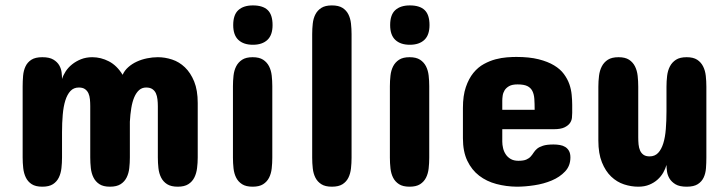

<svg xmlns="http://www.w3.org/2000/svg" viewBox="-20 -704 2744 724"><path d="M394.5 0Q369.6 0 355 -9.5Q340.3 -19 332.5 -34.7Q324.7 -50.3 322.5 -70.1Q320.3 -89.8 320.3 -110.4V-303.7Q320.3 -316.9 319.1 -329.6Q317.9 -342.3 313.5 -352.1Q309.1 -361.8 300.5 -367.9Q292 -374 277.3 -374Q257.8 -374 245.6 -360.8Q233.4 -347.7 226.3 -325Q219.2 -302.2 216.6 -271.5Q213.9 -240.7 213.9 -205.1V-110.4Q213.9 -89.8 211.7 -70.1Q209.5 -50.3 201.9 -34.7Q194.3 -19 179.7 -9.5Q165 0 139.6 0Q114.3 0 99.6 -9.5Q85 -19 77.4 -34.7Q69.8 -50.3 67.6 -70.1Q65.4 -89.8 65.4 -110.4V-377.9Q65.4 -398.4 67.1 -418.2Q68.8 -438 76.2 -453.6Q83.5 -469.2 98.4 -478.8Q113.3 -488.3 139.6 -488.3Q166.5 -488.3 181.4 -479.2Q196.3 -470.2 203.6 -457.3Q210.9 -444.3 212.4 -430.2Q213.9 -416 213.9 -406.2Q218.3 -420.4 227.8 -435.1Q237.3 -449.7 252 -461.4Q266.6 -473.1 285.6 -480.7Q304.7 -488.3 328.1 -488.3Q360.4 -488.3 390.6 -472.7Q420.9 -457 442.4 -421.9Q449.7 -438.5 463.9 -450.9Q478 -463.4 496.1 -471.7Q514.2 -480 534.7 -484.1Q555.2 -488.3 575.2 -488.3Q602.1 -488.3 628.9 -479.5Q655.8 -470.7 677.2 -450.2Q698.7 -429.7 712.2 -396.7Q725.6 -363.8 725.6 -315.4V-110.4Q725.6 -89.8 723.1 -70.1Q720.7 -50.3 712.9 -34.7Q705.1 -19 690.2 -9.5Q675.3 0 650.4 0Q625 0 610.1 -9.5Q595.2 -19 587.4 -34.7Q579.6 -50.3 577.4 -70.1Q575.2 -89.8 575.2 -110.4V-303.7Q575.2 -316.9 573.7 -329.6Q572.3 -342.3 567.9 -352.1Q563.5 -361.8 554.7 -367.9Q545.9 -374 531.2 -374Q515.6 -374 504.6 -364.3Q493.7 -354.5 486.3 -337.4Q479 -320.3 475.1 -296.6Q471.2 -272.9 469.7 -245.1V-110.4Q469.7 -89.8 467.5 -70.1Q465.3 -50.3 457.5 -34.7Q449.7 -19 434.8 -9.5Q419.9 0 394.5 0Z M858.4 -378.9Q858.4 -399.4 860.6 -418.9Q862.8 -438.5 870.6 -453.9Q878.4 -469.2 893.1 -478.8Q907.7 -488.3 932.6 -488.3Q957.5 -488.3 972.2 -478.8Q986.8 -469.2 994.6 -453.9Q1002.4 -438.5 1004.6 -418.9Q1006.8 -399.4 1006.8 -378.9V-109.4Q1006.8 -88.9 1004.6 -69.1Q1002.4 -49.3 994.6 -33.9Q986.8 -18.6 972.2 -9.3Q957.5 0 932.6 0Q907.7 0 893.1 -9.3Q878.4 -18.6 870.6 -33.9Q862.8 -49.3 860.6 -69.1Q858.4 -88.9 858.4 -109.4ZM1007.8 -609.4Q1007.8 -571.8 988.3 -553.5Q968.8 -535.2 933.6 -535.2Q898.4 -535.2 878.9 -553.5Q859.4 -571.8 859.4 -609.4Q859.4 -648.4 878.9 -666Q898.4 -683.6 933.6 -683.6Q971.2 -683.6 989.5 -666Q1007.8 -648.4 1007.8 -609.4Z M1157.2 -575.2Q1157.2 -595.7 1159.4 -615.2Q1161.6 -634.8 1169.4 -649.9Q1177.2 -665 1191.9 -674.3Q1206.5 -683.6 1231.4 -683.6Q1256.8 -683.6 1271.5 -674.3Q1286.1 -665 1293.7 -649.9Q1301.3 -634.8 1303.5 -615.2Q1305.7 -595.7 1305.7 -575.2V-109.4Q1305.7 -88.9 1303.5 -69.1Q1301.3 -49.3 1293.7 -33.9Q1286.1 -18.6 1271.5 -9.3Q1256.8 0 1231.4 0Q1206.5 0 1191.9 -9.3Q1177.2 -18.6 1169.4 -33.9Q1161.6 -49.3 1159.4 -69.1Q1157.2 -88.9 1157.2 -109.4Z M1450.2 -378.9Q1450.2 -399.4 1452.4 -418.9Q1454.6 -438.5 1462.4 -453.9Q1470.2 -469.2 1484.9 -478.8Q1499.5 -488.3 1524.4 -488.3Q1549.3 -488.3 1564 -478.8Q1578.6 -469.2 1586.4 -453.9Q1594.2 -438.5 1596.4 -418.9Q1598.6 -399.4 1598.6 -378.9V-109.4Q1598.6 -88.9 1596.4 -69.1Q1594.2 -49.3 1586.4 -33.9Q1578.6 -18.6 1564 -9.3Q1549.3 0 1524.4 0Q1499.5 0 1484.9 -9.3Q1470.2 -18.6 1462.4 -33.9Q1454.6 -49.3 1452.4 -69.1Q1450.2 -88.9 1450.2 -109.4ZM1599.6 -609.4Q1599.6 -571.8 1580.1 -553.5Q1560.5 -535.2 1525.4 -535.2Q1490.2 -535.2 1470.7 -553.5Q1451.2 -571.8 1451.2 -609.4Q1451.2 -648.4 1470.7 -666Q1490.2 -683.6 1525.4 -683.6Q1563 -683.6 1581.3 -666Q1599.6 -648.4 1599.6 -609.4Z M2137.7 -278.3Q2137.7 -270.5 2136.7 -260Q2135.7 -249.5 2129.2 -240Q2122.6 -230.5 2108.4 -223.6Q2094.2 -216.8 2068.4 -216.8H1874V-169.9Q1874 -158.2 1877 -145.5Q1879.9 -132.8 1887 -122.1Q1894 -111.3 1905.8 -104.5Q1917.5 -97.7 1934.6 -97.7Q1954.1 -97.7 1964.6 -102.3Q1975.1 -106.9 1981.2 -113.8Q1987.3 -120.6 1992.2 -128.4Q1997.1 -136.2 2005.1 -143.1Q2013.2 -149.9 2027.6 -154.5Q2042 -159.2 2067.4 -159.2Q2079.6 -159.2 2091.1 -157.2Q2102.5 -155.3 2111.3 -149.9Q2120.1 -144.5 2125.5 -135Q2130.9 -125.5 2130.9 -110.4Q2130.9 -78.6 2110.8 -57.4Q2090.8 -36.1 2060.5 -23.4Q2030.3 -10.7 1994.9 -5.4Q1959.5 0 1928.7 0Q1888.2 -0.5 1851.6 -10.3Q1814.9 -20 1786.9 -41.5Q1758.8 -63 1742.2 -97.7Q1725.6 -132.3 1725.6 -182.6V-296.9Q1725.6 -343.3 1736.6 -375.5Q1747.6 -407.7 1765.1 -429.2Q1782.7 -450.7 1804.7 -462.6Q1826.7 -474.6 1849.1 -480.5Q1871.6 -486.3 1891.8 -487.8Q1912.1 -489.3 1926.8 -489.3Q1976.1 -489.3 2011 -480.5Q2045.9 -471.7 2069.3 -457.5Q2092.8 -443.4 2106.4 -424.8Q2120.1 -406.2 2127 -386.5Q2133.8 -366.7 2135.7 -346.4Q2137.7 -326.2 2137.7 -308.6ZM1874 -290H1996.1Q1996.1 -313 1994.9 -330.8Q1993.7 -348.6 1987.5 -360.8Q1981.4 -373 1968.5 -379.4Q1955.6 -385.7 1931.6 -385.7Q1911.6 -385.7 1900.1 -379.4Q1888.7 -373 1882.8 -363.5Q1877 -354 1875.5 -343.3Q1874 -332.5 1874 -324.2Z M2236.3 -377Q2236.3 -397.9 2238.8 -418Q2241.2 -438 2249.3 -453.6Q2257.3 -469.2 2272.2 -478.8Q2287.1 -488.3 2312.5 -488.3Q2337.4 -488.3 2352.1 -478.8Q2366.7 -469.2 2374.5 -453.6Q2382.3 -438 2384.5 -418Q2386.7 -397.9 2386.7 -377V-186.5Q2386.7 -172.4 2387.9 -159.4Q2389.2 -146.5 2393.6 -136.5Q2397.9 -126.5 2406.5 -120.4Q2415 -114.3 2429.7 -114.3Q2449.2 -114.3 2461.7 -127.4Q2474.1 -140.6 2481.2 -163.6Q2488.3 -186.5 2490.7 -217.5Q2493.2 -248.5 2493.2 -284.2V-377Q2493.2 -397.9 2495.6 -418Q2498 -438 2506.1 -453.6Q2514.2 -469.2 2529.1 -478.8Q2543.9 -488.3 2569.3 -488.3Q2594.2 -488.3 2608.9 -478.8Q2623.5 -469.2 2631.3 -453.6Q2639.2 -438 2641.4 -418Q2643.6 -397.9 2643.6 -377V-110.4Q2643.6 -89.4 2642.1 -69.6Q2640.6 -49.8 2633.3 -34.4Q2626 -19 2611.1 -9.5Q2596.2 0 2569.3 0Q2542.5 0 2527.3 -9Q2512.2 -18.1 2504.6 -30.8Q2497.1 -43.5 2495.1 -57.6Q2493.2 -71.8 2493.2 -82Q2489.3 -67.9 2481 -53.2Q2472.7 -38.6 2459.7 -26.9Q2446.8 -15.1 2428.7 -7.6Q2410.6 0 2386.7 0Q2359.9 0 2333 -8.8Q2306.2 -17.6 2284.7 -38.1Q2263.2 -58.6 2249.8 -91.8Q2236.3 -125 2236.3 -173.8Z"/></svg>

Font: Concert One
Style: Regular
Weight: 400
Version: Version 1.003